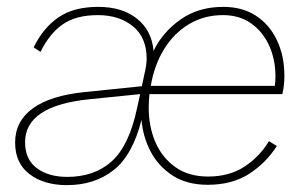

<svg xmlns="http://www.w3.org/2000/svg" viewBox="-20 -529 895 559"><path d="M175 10Q108 10 66 -22Q24 -54 24 -114Q24 -176 75.5 -213.5Q127 -251 227 -261L393 -278L400 -311Q403 -323 405 -335.5Q407 -348 407 -358Q407 -420 367 -452.5Q327 -485 265 -485Q201 -485 162.5 -458Q124 -431 98 -378L78 -391Q105 -447 149.5 -478Q194 -509 266 -509Q336 -509 379 -474.5Q422 -440 427 -381Q454 -436 506 -472.5Q558 -509 630 -509Q686 -509 725.5 -483Q765 -457 786.5 -411.5Q808 -366 808 -308Q808 -280 802 -255H415Q413 -235 413 -216Q413 -160 432.5 -115Q452 -70 490.5 -42.5Q529 -15 586 -15Q648 -15 692 -44Q736 -73 763 -118L786 -104Q755 -55 705.5 -23Q656 9 585 9Q524 9 482.5 -18Q441 -45 418.5 -88Q396 -131 392 -180Q366 -77 310.5 -33.5Q255 10 175 10ZM629 -485Q574 -485 530 -458.5Q486 -432 457.5 -385.5Q429 -339 419 -279H780Q781 -285 781.5 -292Q782 -299 782 -306Q782 -356 763.5 -396.5Q745 -437 711 -461Q677 -485 629 -485ZM53 -115Q53 -65 87 -39.5Q121 -14 176 -14Q255 -14 305.5 -59.5Q356 -105 379 -214L388 -255L240 -240Q53 -221 53 -115Z"/></svg>

Font: Work Sans ExtraLight
Style: Italic
Weight: 200
Italic angle: -13°
Designer: Wei Huang
Foundry: Wei Huang
Version: Version 2.012; ttfautohint (v1.8.3)